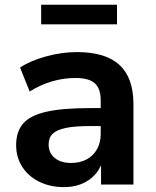

<svg xmlns="http://www.w3.org/2000/svg" viewBox="-20 -765 645 796"><path d="M46.9 -162.8Q46.9 -219.5 76 -252.9Q105.2 -286.4 171.8 -301.6Q238.3 -316.9 353.3 -316.9H415.3V-242.4H354.2Q290 -242.4 252.6 -234.6Q215.1 -226.8 198.4 -210.4Q181.6 -194.1 181.6 -166Q181.6 -130.6 206.9 -110Q232.2 -89.4 275.1 -89.4Q311.3 -89.4 339.2 -104.2Q367.2 -119.1 382.3 -146.6Q397.5 -174.1 397.5 -209.2V-349.1Q397.5 -397.9 373 -419.8Q348.6 -441.7 292.7 -441.7Q242.9 -441.7 195.1 -427.5Q147.2 -413.3 103 -385.7L63.2 -484.9Q105.2 -513.2 170.7 -531.1Q236.1 -549.1 299.3 -549.1Q417.2 -549.1 475.2 -495.8Q533.2 -442.6 533.2 -333.7V0H398.9V-111.6H409.2Q396.7 -54.9 352.9 -22.1Q309.1 10.7 244.9 10.7Q188 10.7 142.7 -11.6Q97.4 -33.9 72.1 -73.6Q46.9 -113.3 46.9 -162.8ZM150.6 -745.4H465.1V-664.1H150.6Z"/></svg>

Font: Min Sans VF VF
Style: Regular
Weight: 400
Designer: Jinseong-Kim, NotoSansCJK, Nunito
Foundry: Jinseong-Kim
Version: Version 1.420;Glyphs 3.1.2 (3151)